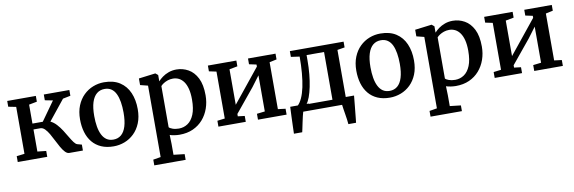

<svg xmlns="http://www.w3.org/2000/svg" viewBox="-55 -1024 5149 1721"><g transform="rotate(-10 2519.0 -164.0)"><path d="M38 0V-53.5L110 -62V-489L40 -503V-555.5H300.5V-503L227.5 -489V-316.5H321.5L444.5 -489L373 -503V-555.5H605.5V-503L536 -489L389 -306Q418.5 -292 443.2 -265Q468 -238 488.8 -205.5Q509.5 -173 527.5 -142.2Q545.5 -111.5 561.2 -90.2Q577 -69 591 -65L631 -54V0H507.5Q488 0 470 -19Q452 -38 434.8 -68Q417.5 -98 401 -131.5Q384.5 -165 367 -195Q349.5 -225 330.5 -244Q311.5 -263 289.5 -263H227.5V-62L306.5 -53.5V0Z M654 -278.5Q654 -349.5 676.2 -404Q698.5 -458.5 736.5 -495.5Q774.5 -532.5 822.5 -551.2Q870.5 -570 922.5 -570Q1009 -570 1066 -532.8Q1123 -495.5 1151.2 -430.2Q1179.5 -365 1179.5 -280.5Q1179.5 -208.5 1157.2 -154Q1135 -99.5 1097 -62.8Q1059 -26 1010.8 -7.5Q962.5 11 910.5 11Q846 11 797.8 -10.2Q749.5 -31.5 717.5 -70.2Q685.5 -109 669.8 -162Q654 -215 654 -278.5ZM918 -49Q960 -49 989.2 -73.5Q1018.5 -98 1033.8 -147.5Q1049 -197 1049 -272Q1049 -324.5 1041.8 -368.2Q1034.5 -412 1019.2 -443.8Q1004 -475.5 978.8 -492.8Q953.5 -510 917.5 -510Q875.5 -510 845.8 -485.5Q816 -461 800.2 -411.8Q784.5 -362.5 784.5 -287Q784.5 -234 792 -190.2Q799.5 -146.5 815.5 -114.8Q831.5 -83 856.8 -66Q882 -49 918 -49Z M1238 242V190L1307 178.5V-471.5L1237.5 -489V-549L1388.5 -568H1390.5L1413 -549.5V-492Q1428.5 -510 1453 -528Q1477.5 -546 1510.2 -558Q1543 -570 1582 -570Q1639 -570 1689 -542Q1739 -514 1769.5 -454Q1800 -394 1800 -297Q1800 -234.5 1780.5 -178.8Q1761 -123 1723.8 -80.2Q1686.5 -37.5 1632.8 -13.2Q1579 11 1510 11Q1487.5 11 1462.5 7.2Q1437.5 3.5 1421.5 -2.5L1424 81V178.5L1523.5 190V242ZM1513.5 -44.5Q1558 -44.5 1594.2 -68.8Q1630.5 -93 1652 -145Q1673.5 -197 1673.5 -281.5Q1673.5 -338 1663 -378.5Q1652.5 -419 1633.8 -444.8Q1615 -470.5 1590.2 -482.8Q1565.5 -495 1537 -495Q1511.5 -495 1489.2 -487.5Q1467 -480 1450.2 -469Q1433.5 -458 1424 -447V-72.5Q1431.5 -62.5 1456.2 -53.5Q1481 -44.5 1513.5 -44.5Z M1864.5 0V-53.5L1933 -62V-489L1866.5 -503V-555.5H2125.5V-503L2051.5 -489V-166L2119.5 -250L2297.5 -470.5V-489L2231.5 -503V-555.5H2482V-503L2416.5 -489V-62L2485 -53.5V0H2224.5V-53.5L2297.5 -62V-390.5L2226 -295L2051.5 -82.5V-61L2113.5 -53.5V0Z M2572 0V-58H2593Q2618 -80 2636.5 -120.5Q2655 -161 2666.8 -216.8Q2678.5 -272.5 2684.5 -342.2Q2690.5 -412 2690.5 -492L2612.5 -503V-555.5H3101.5V-503L3034.5 -492V0ZM2675.5 -60H2913V-494.5H2754V-445.5Q2754 -381.5 2748.2 -321.2Q2742.5 -261 2731.8 -209Q2721 -157 2706.8 -118.5Q2692.5 -80 2675.5 -60ZM2520 180Q2521 147 2522.2 106.2Q2523.5 65.5 2525.2 22Q2527 -21.5 2529 -63.5H2699.5L2637.5 -4.5Q2632.5 11 2626.2 37.8Q2620 64.5 2613.8 93.8Q2607.5 123 2602.8 146.5Q2598 170 2595.5 180ZM3015.5 180Q3014 161 3010.8 136.8Q3007.5 112.5 3003.2 87.2Q2999 62 2995.5 39.2Q2992 16.5 2990 0L2946.5 -63.5H3110Q3108 -45 3105.8 -20.5Q3103.5 4 3100.8 31.5Q3098 59 3095.2 86.5Q3092.5 114 3090 138.2Q3087.5 162.5 3085.5 180Z M3168.5 -278.5Q3168.5 -349.5 3190.8 -404Q3213 -458.5 3251 -495.5Q3289 -532.5 3337 -551.2Q3385 -570 3437 -570Q3523.5 -570 3580.5 -532.8Q3637.5 -495.5 3665.8 -430.2Q3694 -365 3694 -280.5Q3694 -208.5 3671.8 -154Q3649.5 -99.5 3611.5 -62.8Q3573.5 -26 3525.2 -7.5Q3477 11 3425 11Q3360.5 11 3312.2 -10.2Q3264 -31.5 3232 -70.2Q3200 -109 3184.2 -162Q3168.5 -215 3168.5 -278.5ZM3432.5 -49Q3474.5 -49 3503.8 -73.5Q3533 -98 3548.2 -147.5Q3563.5 -197 3563.5 -272Q3563.5 -324.5 3556.2 -368.2Q3549 -412 3533.8 -443.8Q3518.5 -475.5 3493.2 -492.8Q3468 -510 3432 -510Q3390 -510 3360.2 -485.5Q3330.5 -461 3314.8 -411.8Q3299 -362.5 3299 -287Q3299 -234 3306.5 -190.2Q3314 -146.5 3330 -114.8Q3346 -83 3371.2 -66Q3396.5 -49 3432.5 -49Z M3752.5 242V190L3821.5 178.5V-471.5L3752 -489V-549L3903 -568H3905L3927.5 -549.5V-492Q3943 -510 3967.5 -528Q3992 -546 4024.8 -558Q4057.5 -570 4096.5 -570Q4153.5 -570 4203.5 -542Q4253.5 -514 4284 -454Q4314.5 -394 4314.5 -297Q4314.5 -234.5 4295 -178.8Q4275.5 -123 4238.2 -80.2Q4201 -37.5 4147.2 -13.2Q4093.5 11 4024.5 11Q4002 11 3977 7.2Q3952 3.5 3936 -2.5L3938.5 81V178.5L4038 190V242ZM4028 -44.5Q4072.5 -44.5 4108.8 -68.8Q4145 -93 4166.5 -145Q4188 -197 4188 -281.5Q4188 -338 4177.5 -378.5Q4167 -419 4148.2 -444.8Q4129.5 -470.5 4104.8 -482.8Q4080 -495 4051.5 -495Q4026 -495 4003.8 -487.5Q3981.5 -480 3964.8 -469Q3948 -458 3938.5 -447V-72.5Q3946 -62.5 3970.8 -53.5Q3995.5 -44.5 4028 -44.5Z M4379 0V-53.5L4447.5 -62V-489L4381 -503V-555.5H4640V-503L4566 -489V-166L4634 -250L4812 -470.5V-489L4746 -503V-555.5H4996.5V-503L4931 -489V-62L4999.5 -53.5V0H4739V-53.5L4812 -62V-390.5L4740.5 -295L4566 -82.5V-61L4628 -53.5V0Z"/></g></svg>

Font: Merriweather SemiBold
Style: Regular
Weight: 600
Version: Version 2.100